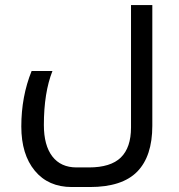

<svg xmlns="http://www.w3.org/2000/svg" viewBox="-20 -505 712 765"><path d="M266.1 240.2Q172.4 240.2 118.7 175.3Q64.9 110.4 64.9 -1Q64.9 -120.6 106 -222.2H189Q154.8 -135.7 154.8 -6.8Q154.8 74.2 188.5 118.2Q222.2 162.1 285.2 162.1H334Q420.9 162.1 461.4 122.6Q502 83 502 2.9V-484.9H586.9V-3.9Q586.9 117.2 526.9 178.7Q466.8 240.2 337.9 240.2Z"/></svg>

Font: Noto Kufi Arabic
Style: Regular
Weight: 400
Designer: Monotype Design team
Foundry: Monotype Imaging Inc.
Version: Version 1.02